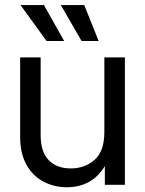

<svg xmlns="http://www.w3.org/2000/svg" viewBox="-20 -748 587 777"><path d="M251 9.8Q199.2 9.8 156 -12.9Q112.8 -35.6 87.2 -81.3Q61.5 -127 61.5 -195.3V-515.6H144.5V-201.2Q144.5 -134.3 176.8 -100.3Q209 -66.4 266.6 -66.4Q323.2 -66.4 362.8 -101.1Q402.3 -135.7 402.3 -213.9V-515.6H485.4V0H404.3V-75.7Q377.4 -31.7 338.6 -11Q299.8 9.8 251 9.8ZM168.5 -582 63 -727.5H157.7L239.7 -582ZM310.1 -582 226.1 -727.5H320.8L379.4 -582Z"/></svg>

Font: Inter Display
Style: Regular
Weight: 400
Designer: Rasmus Andersson
Foundry: rsms
Version: Version 4.001;git-9221beed3